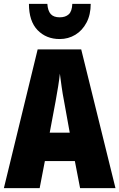

<svg xmlns="http://www.w3.org/2000/svg" viewBox="-20 -968 614 988"><path d="M392.1 0 365.2 -139.2H210.9L184.1 0H0L173.8 -713.9H397.9L574.2 0ZM338.9 -285.2 310.1 -444.8Q302.2 -484.9 297.1 -522Q292 -559.1 288.1 -588.9Q285.2 -560.5 279.3 -523.7Q273.4 -486.8 266.1 -446.8L235.8 -285.2ZM446.8 -948.2Q446.8 -892.6 425.3 -851.8Q403.8 -811 367.7 -789.1Q331.5 -767.1 287.1 -767.1Q217.8 -767.1 173.3 -813Q128.9 -858.9 128.9 -948.2H223.6Q226.1 -912.1 241.2 -895.5Q256.3 -878.9 287.1 -878.9Q316.9 -878.9 333.7 -894.3Q350.6 -909.7 352.1 -948.2Z"/></svg>

Font: Open Sans Condensed ExtraBold
Style: Regular
Weight: 800
Width: 3
Designer: Monotype Design Team
Foundry: Monotype Imaging Inc.
Version: Version 3.000; ttfautohint (v1.8.4)